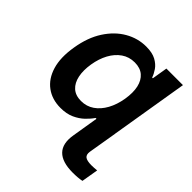

<svg xmlns="http://www.w3.org/2000/svg" viewBox="-206 -687 1033 1033"><g transform="rotate(45 310.5 -170.0)"><path d="M512.7 210Q432.1 210 397 173.8Q361.8 137.7 374 65.4L400.9 -98.6H526.4L499 64.9Q495.1 89.8 508.5 100.3Q522 110.8 556.6 110.8Q565.9 110.8 576.7 110.1Q587.4 109.4 597.7 108.4L581.5 204.1Q568.4 207 550.5 208.5Q532.7 210 512.7 210ZM220.2 10.3Q155.8 10.3 110.4 -23.2Q64.9 -56.6 46.1 -119.4Q27.3 -182.1 42 -270.5Q56.6 -360.4 96.9 -422.6Q137.2 -484.9 193.6 -517.3Q250 -549.8 313.5 -549.8Q359.9 -549.8 388.2 -534.4Q416.5 -519 431.6 -496.8Q446.8 -474.6 453.6 -454.1H459L473.6 -542.5H599.6L509.8 0H385.7L399.4 -85.4H392.1Q377.9 -64 355 -42Q332 -20 299.1 -4.9Q266.1 10.3 220.2 10.3ZM272 -94.2Q314 -94.2 346.4 -116.7Q378.9 -139.2 400.6 -178.7Q422.4 -218.3 431.2 -271Q439.9 -324.2 431.2 -363.3Q422.4 -402.3 397 -424.1Q371.6 -445.8 330.1 -445.8Q287.6 -445.8 254.9 -423.1Q222.2 -400.4 200.9 -361.1Q179.7 -321.8 171.4 -271Q163.1 -219.7 171.4 -179.7Q179.7 -139.6 204.8 -116.9Q230 -94.2 272 -94.2Z"/></g></svg>

Font: Inter 16pt SemiBold
Style: Italic
Weight: 600
Italic angle: -9.3988°
Version: Version 4.001;git-66647c0bb